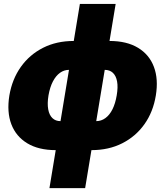

<svg xmlns="http://www.w3.org/2000/svg" viewBox="-20 -756 843 980"><path d="M264.6 10.3Q176.8 10.3 119.1 -24.7Q61.5 -59.6 37.8 -122.1Q14.2 -184.6 27.8 -268.6Q42 -352.1 86.4 -414.6Q130.9 -477.1 199.7 -512Q268.6 -546.9 356.4 -546.9H539.1Q627 -546.9 684.6 -512Q742.2 -477.1 765.6 -414.6Q789.1 -352.1 775.4 -268.6Q761.7 -184.6 717.3 -122.1Q672.9 -59.6 604 -24.7Q535.2 10.3 446.8 10.3ZM288.6 -137.7H471.2Q496.6 -137.7 517.8 -153.1Q539.1 -168.5 554 -198Q568.8 -227.5 575.7 -269Q583 -311.5 577.6 -340.3Q572.3 -369.1 556.2 -384.3Q540 -399.4 514.6 -399.4H332Q307.1 -399.4 286.1 -384.3Q265.1 -369.1 250 -340.3Q234.9 -311.5 227.5 -269Q220.7 -227.5 226.1 -198Q231.4 -168.5 247.6 -153.1Q263.7 -137.7 288.6 -137.7ZM232.4 204.1 387.7 -735.8H570.3L414.6 204.1Z"/></svg>

Font: Inter 18pt Black
Style: Italic
Weight: 900
Italic angle: -9.3988°
Designer: Rasmus Andersson
Foundry: rsms
Version: Version 4.001;git-66647c0bb